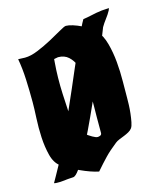

<svg xmlns="http://www.w3.org/2000/svg" viewBox="-94 -658 619 734"><g transform="rotate(-15 215.5 -291.0)"><path d="M229 -565Q240 -565 256 -560Q272 -555 288.5 -547Q305 -539 319 -529.5Q333 -520 340 -512Q359 -490 368.5 -455Q378 -420 381.5 -381Q385 -342 384.5 -303.5Q384 -265 384 -237Q384 -228 383.5 -211.5Q383 -195 381 -177.5Q379 -160 376 -144.5Q373 -129 368 -122Q363 -115 354 -110Q345 -105 335 -101Q325 -97 315 -93Q305 -89 299 -84Q284 -72 272.5 -62Q261 -52 251 -41.5Q241 -31 230.5 -19.5Q220 -8 208 6Q193 3 174.5 -3.5Q156 -10 136.5 -19Q117 -28 99.5 -37.5Q82 -47 70 -56Q48 -72 39.5 -105.5Q31 -139 29 -177Q27 -215 29 -253Q31 -291 31 -316Q31 -361 29 -406Q27 -451 20 -489L47 -488Q70 -488 99 -500Q128 -512 155 -526.5Q182 -541 202.5 -553Q223 -565 229 -565ZM152 -441Q147 -382 150 -316.5Q153 -251 157 -187Q157 -180 167 -169.5Q177 -159 190.5 -148.5Q204 -138 217 -130.5Q230 -123 237 -123Q242 -123 247.5 -125.5Q253 -128 253 -135V-197Q253 -213 253.5 -238.5Q254 -264 253 -293Q252 -322 248.5 -351.5Q245 -381 235.5 -404.5Q226 -428 210 -442.5Q194 -457 169 -457L153 -454ZM365.3 -523.3Q363.4 -517.5 353 -491.9Q342.7 -466.3 326.9 -428.4Q311.2 -390.5 291 -344.3Q270.8 -298.1 249.7 -250.5Q228.5 -202.8 206.9 -157.7Q185.2 -112.6 166 -77.6Q146.8 -42.6 131.6 -20.9Q116.3 0.7 106.5 1.4Q93.7 2.1 88.7 2.5Q83.8 2.9 80.4 3.2Q76.9 3.6 72 4.3Q67.1 5 54.3 5.8Q47.4 5.8 41 5.8Q34.6 5.8 29.7 4.3Q35.6 -7.2 44.5 -22Q53.3 -36.8 66.6 -62.1Q79.9 -87.3 99.1 -127Q118.3 -166.7 145.8 -228.8Q149.8 -238.2 161.6 -264.9Q173.4 -291.6 188.7 -326.6Q203.9 -361.6 220.6 -400.9Q237.4 -440.3 253.1 -474.9Q268.9 -509.6 281.7 -536.3Q294.5 -563 300.4 -572.4Q319.1 -575.2 331.4 -578.1Q343.7 -581 354 -582.8Q364.4 -584.6 376.2 -586.1Q388 -587.5 405.7 -588.2L402.7 -579.6Q394.9 -565.1 384 -551.1Q373.2 -537 365.3 -523.3Z"/></g></svg>

Font: CAT Schmalfette Thannhaeuser
Style: Regular
Weight: 700
Designer: Peter Wiegel nach Herbert Thanhaeuser 1939/40
Foundry: CAT-Fonts, Peter Wiegel
Version: Version 1.000